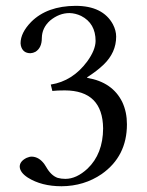

<svg xmlns="http://www.w3.org/2000/svg" viewBox="-20 -630 505 661"><path d="M219.2 -585Q183.6 -585 152.3 -559.1Q124.5 -534.2 124 -499Q124 -465.3 102.1 -451.7Q93.8 -447.3 85 -446.8Q58.1 -446.8 51.8 -473.1Q50.8 -477.5 50.8 -481Q50.8 -517.1 87.4 -554.7Q142.1 -609.4 240.2 -609.9Q334 -609.9 368.7 -546.4Q379.9 -524.9 379.9 -503.9Q379.9 -449.2 336.9 -407.7Q314 -385.7 279.8 -363.8L280.8 -361.8Q367.2 -347.2 400.9 -278.8Q417 -244.6 417 -202.1Q417 -91.8 330.1 -30.8Q269.5 10.7 191.9 11.2Q123 11.2 75.7 -18.6Q48.8 -36.1 47.9 -56.2Q47.9 -74.7 71.3 -86.4Q81.1 -90.8 89.8 -90.8Q114.7 -89.8 132.8 -64.9Q134.8 -62 138.7 -55.7Q155.8 -25.4 178.7 -17.6Q190.9 -14.2 205.1 -14.2Q243.2 -14.2 281.2 -49.3Q334.5 -100.1 335 -188Q333.5 -318.4 203.1 -318.8Q176.8 -318.8 160.2 -316.9L154.8 -338.9Q230 -350.6 280.3 -418.5Q308.6 -457.5 309.1 -488.8Q309.1 -549.8 259.3 -575.2Q239.7 -584.5 219.2 -585Z"/></svg>

Font: Linux Libertine Display O
Style: Regular
Weight: 400
Designer: Philipp H. Poll
Foundry: Philipp H. Poll
Version: Version 5.0.9